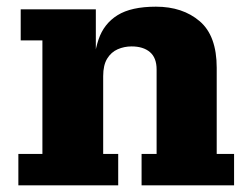

<svg xmlns="http://www.w3.org/2000/svg" viewBox="-20 -555 756 575"><path d="M404 0V-94H449V-347Q449 -382 429 -399Q409 -416 374 -416Q352 -416 332.5 -407.5Q313 -399 301 -379.5Q289 -360 289 -327L259 -326Q259 -389 275 -436.5Q291 -484 332 -509.5Q373 -535 447 -535Q527 -535 578 -491.5Q629 -448 629 -352V-94H681V0ZM35 0V-94H107V-434H42V-527H267V-350L289 -353V-94H334V0Z"/></svg>

Font: Montagu Slab 24pt
Style: Bold
Weight: 700
Designer: Florian Karsten
Foundry: Florian Karsten
Version: Version 1.000